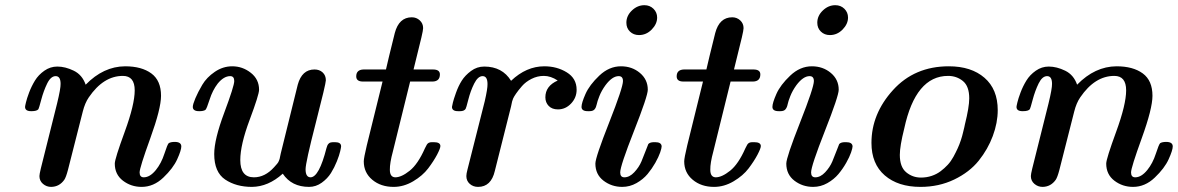

<svg xmlns="http://www.w3.org/2000/svg" viewBox="-20 -713 4564 744"><path d="M77.1 -298.8Q77.1 -301.8 80.6 -316.4Q84 -331.1 93 -355Q102.1 -378.9 115.5 -400.9Q128.9 -422.9 151.9 -439Q174.8 -455.1 202.1 -455.1Q232.9 -455.1 265.9 -439Q298.8 -422.9 312 -384.8Q380.9 -455.6 464.8 -456.1Q528.8 -456.1 566.4 -428.5Q604 -400.9 604 -341.8Q604 -292 562.5 -177.5Q521 -63 521 -44.9Q521 -25.9 537.1 -25.9Q561 -25.9 584 -54.2Q605 -80.1 616.9 -116.9Q628.9 -153.8 633.8 -158.2Q641.6 -163.1 657.2 -163.1Q682.1 -163.1 682.6 -146Q682.6 -130.9 666.7 -95.9Q650.9 -61 613 -24.9Q575.2 11.2 528.8 11.2Q487.8 11.2 456.3 -12.9Q424.8 -37.1 424.8 -79.1Q424.8 -97.2 463.4 -202.6Q502 -308.1 502 -362.8Q502 -418.9 456.1 -418.9Q380.9 -418.9 324.2 -335.9Q309.1 -314 300.8 -280.8Q251 -84 243.4 -54.9Q235.8 -25.9 229 -16.1Q210 10.7 178.2 11.2Q160.2 11.2 146.5 -0.5Q132.8 -12.2 132.8 -30.8Q132.8 -37.6 138.2 -60.1L201.2 -312Q215.3 -370.1 214.8 -388.2Q214.8 -418 195.8 -418Q176.8 -418 162.8 -389.4Q148.9 -360.8 139.9 -326.9Q130.9 -293 128.9 -290Q123 -282.2 102.1 -282.2Q101.6 -282.2 100.6 -282.2Q77.1 -282.2 77.1 -298.8Z M727.1 -298.8Q727.1 -308.6 737.1 -332.3Q747.1 -356 763.9 -384.5Q780.8 -413.1 812.3 -434.6Q843.8 -456.1 879.9 -456.1Q919.9 -456.1 951.9 -430.9Q983.9 -405.8 983.9 -365.2Q983.9 -346.2 947.5 -249Q911.1 -151.9 911.1 -92.8Q911.1 -25.9 963.9 -25.9Q1006.8 -25.9 1042 -64.9Q1048.8 -72.8 1053.5 -77.9Q1058.1 -83 1060.5 -89.1Q1063 -95.2 1063.5 -97.2Q1064 -99.1 1065.4 -106.4Q1066.9 -113.8 1067.9 -118.2L1133.8 -384.8Q1149.9 -443.8 1198.7 -443.8Q1217.8 -443.8 1230.2 -432.4Q1242.7 -420.9 1242.7 -401.9Q1242.7 -388.7 1203.4 -235.8Q1164.1 -83 1164.1 -57.1Q1164.1 -26.4 1183.1 -25.9Q1216.3 -25.9 1245.1 -139.2Q1248 -150.4 1252.4 -155.3Q1256.8 -160.2 1262 -161.1Q1267.1 -162.1 1277.8 -162.1Q1301.8 -162.1 1301.8 -146Q1301.8 -142.1 1298.3 -127Q1294.9 -111.8 1285.4 -87.9Q1275.9 -64 1262.5 -42.5Q1249 -21 1226.6 -4.9Q1204.1 11.2 1177.7 11.2Q1109.9 11.2 1075.7 -40Q1019.5 10.7 956.1 11.2Q895 11.2 852.5 -17.3Q810.1 -45.9 810.1 -116.2Q810.1 -172.4 848.9 -276.1Q887.7 -379.9 887.7 -398.9Q887.7 -418 872.1 -418Q847.2 -418 823.7 -389.2Q803.7 -363.3 792.2 -327.1Q780.8 -291 775.9 -287.1Q768.1 -282.2 752.9 -282.2Q752.4 -282.2 751.5 -282.2Q727.1 -282.2 727.1 -298.8Z M1360.4 -417Q1360.4 -442.9 1388.7 -443.8H1475.6Q1483.4 -479 1509.8 -585Q1525.9 -646 1575.7 -646Q1593.8 -646 1606.7 -634Q1619.6 -622.1 1619.6 -604Q1619.6 -596.2 1613 -568.1Q1606.4 -540 1596.4 -500.5Q1586.4 -460.9 1582.5 -443.8H1657.7Q1684.6 -443.8 1684.6 -424.8Q1684.6 -397.9 1656.7 -397H1569.3L1502.4 -126Q1490.2 -81.1 1490.7 -55.2Q1490.7 -26.4 1511.7 -25.9Q1535.6 -25.9 1567.6 -51.5Q1599.6 -77.1 1626.5 -138.2Q1631.3 -147.9 1634 -152.6Q1636.7 -157.2 1641.6 -159.7Q1646.5 -162.1 1654.3 -162.1H1660.6Q1686.5 -162.1 1686.5 -147Q1686.5 -138.2 1673.6 -113.5Q1660.6 -88.9 1639.2 -60.5Q1617.7 -32.2 1581.1 -10.5Q1544.4 11.2 1505.4 11.2Q1455.6 11.2 1422.6 -16.4Q1389.6 -43.9 1389.6 -87.9Q1389.6 -100.1 1401.4 -149.9L1462.4 -397H1386.7Q1360.4 -397 1360.4 -417Z M1731.4 -298.8Q1732.4 -304.7 1734.9 -315.4Q1737.3 -326.2 1746.8 -353Q1756.3 -379.9 1769.3 -400.4Q1782.2 -420.9 1805.2 -438Q1828.1 -455.1 1856.4 -455.1Q1926.3 -455.1 1960.4 -399.9Q2019.5 -456.1 2089.4 -456.1Q2138.2 -456.1 2176.3 -432.6Q2214.4 -409.2 2214.4 -365.2Q2214.4 -334.5 2192.9 -311.8Q2171.4 -289.1 2142.1 -289.1Q2119.1 -289.1 2106.2 -302.5Q2093.3 -315.9 2093.3 -335.9Q2093.3 -379.9 2141.1 -400.9Q2114.3 -418.9 2087.4 -418.9Q2062.5 -418.9 2039.8 -407.5Q2017.1 -396 2002.7 -379.4Q1988.3 -362.8 1979.7 -350.3Q1971.2 -337.9 1968.3 -331.1Q1964.4 -323.2 1960.4 -300.8L1897.5 -50.8Q1883.3 11.2 1832.5 11.2Q1813.5 11.2 1800.3 -0.5Q1787.1 -12.2 1787.1 -30.8Q1787.1 -39.6 1791.5 -56.2L1858.4 -320.8Q1869.6 -369.6 1869.1 -387.2Q1869.1 -418 1850.1 -418Q1832 -418 1817.6 -389.4Q1803.2 -360.8 1794.7 -326.9Q1786.1 -293 1784.2 -291Q1778.3 -282.2 1763.2 -282.2H1756.3Q1755.9 -282.2 1754.9 -282.2Q1731.4 -282.2 1731.4 -298.8Z M2233.4 -298.8Q2233.4 -314 2248.8 -348.9Q2264.2 -383.8 2302.2 -419.9Q2340.3 -456.1 2386.2 -456.1Q2429.2 -456.1 2459.7 -430.4Q2490.2 -404.8 2490.2 -365.2Q2490.2 -341.3 2436.8 -205.6Q2383.3 -69.8 2383.3 -44.9Q2383.3 -25.9 2399.4 -25.9Q2419.4 -25.9 2437.7 -45.4Q2456.1 -64.9 2465.6 -87.4Q2475.1 -109.9 2483.2 -131.8Q2491.2 -153.8 2492.2 -154.8Q2498 -161.6 2513.2 -162.1H2519Q2543 -162.1 2543.9 -146Q2543.9 -139.2 2538.1 -122.1Q2532.2 -105 2519.3 -82Q2506.3 -59.1 2489.3 -38.6Q2472.2 -18.1 2446.3 -3.4Q2420.4 11.2 2391.1 11.2Q2350.1 11.2 2318.6 -12.9Q2287.1 -37.1 2287.1 -79.1Q2287.1 -103 2340.6 -238.5Q2394 -374 2394 -398.9Q2394 -418 2377.4 -418Q2352.5 -418 2326.2 -382.8Q2311 -361.8 2302.7 -340.8Q2294.4 -319.8 2292.2 -308.3Q2290 -296.9 2284.2 -289.6Q2278.3 -282.2 2264.2 -282.2H2259.3Q2258.8 -282.2 2257.8 -282.2Q2233.4 -282.2 2233.4 -298.8ZM2407.2 -625Q2407.2 -651.9 2428.7 -672.4Q2450.2 -692.9 2477.1 -692.9Q2498 -692.9 2512.2 -679Q2526.4 -665 2526.4 -645Q2526.4 -620.1 2505.4 -598.6Q2484.4 -577.1 2456.1 -577.1Q2435.1 -577.1 2421.1 -590.6Q2407.2 -604 2407.2 -625Z M2602.1 -417Q2602.1 -442.9 2630.4 -443.8H2717.3Q2725.1 -479 2751.5 -585Q2767.6 -646 2817.4 -646Q2835.4 -646 2848.4 -634Q2861.3 -622.1 2861.3 -604Q2861.3 -596.2 2854.7 -568.1Q2848.1 -540 2838.1 -500.5Q2828.1 -460.9 2824.2 -443.8H2899.4Q2926.3 -443.8 2926.3 -424.8Q2926.3 -397.9 2898.4 -397H2811L2744.1 -126Q2731.9 -81.1 2732.4 -55.2Q2732.4 -26.4 2753.4 -25.9Q2777.3 -25.9 2809.3 -51.5Q2841.3 -77.1 2868.2 -138.2Q2873 -147.9 2875.7 -152.6Q2878.4 -157.2 2883.3 -159.7Q2888.2 -162.1 2896 -162.1H2902.3Q2928.2 -162.1 2928.2 -147Q2928.2 -138.2 2915.3 -113.5Q2902.3 -88.9 2880.9 -60.5Q2859.4 -32.2 2822.8 -10.5Q2786.1 11.2 2747.1 11.2Q2697.3 11.2 2664.3 -16.4Q2631.3 -43.9 2631.3 -87.9Q2631.3 -100.1 2643.1 -149.9L2704.1 -397H2628.4Q2602.1 -397 2602.1 -417Z M2973.1 -298.8Q2973.1 -314 2988.5 -348.9Q3003.9 -383.8 3042 -419.9Q3080.1 -456.1 3126 -456.1Q3168.9 -456.1 3199.5 -430.4Q3230 -404.8 3230 -365.2Q3230 -341.3 3176.5 -205.6Q3123 -69.8 3123 -44.9Q3123 -25.9 3139.2 -25.9Q3159.2 -25.9 3177.5 -45.4Q3195.8 -64.9 3205.3 -87.4Q3214.8 -109.9 3222.9 -131.8Q3231 -153.8 3231.9 -154.8Q3237.8 -161.6 3252.9 -162.1H3258.8Q3282.7 -162.1 3283.7 -146Q3283.7 -139.2 3277.8 -122.1Q3272 -105 3259 -82Q3246.1 -59.1 3229 -38.6Q3211.9 -18.1 3186 -3.4Q3160.2 11.2 3130.9 11.2Q3089.8 11.2 3058.3 -12.9Q3026.9 -37.1 3026.9 -79.1Q3026.9 -103 3080.3 -238.5Q3133.8 -374 3133.8 -398.9Q3133.8 -418 3117.2 -418Q3092.3 -418 3065.9 -382.8Q3050.8 -361.8 3042.5 -340.8Q3034.2 -319.8 3032 -308.3Q3029.8 -296.9 3023.9 -289.6Q3018.1 -282.2 3003.9 -282.2H2999Q2998.5 -282.2 2997.6 -282.2Q2973.1 -282.2 2973.1 -298.8ZM3147 -625Q3147 -651.9 3168.5 -672.4Q3189.9 -692.9 3216.8 -692.9Q3237.8 -692.9 3252 -679Q3266.1 -665 3266.1 -645Q3266.1 -620.1 3245.1 -598.6Q3224.1 -577.1 3195.8 -577.1Q3174.8 -577.1 3160.9 -590.6Q3147 -604 3147 -625Z M3356.9 -159.2Q3356.9 -272 3440.4 -364Q3523.9 -456.1 3656.7 -456.1Q3743.7 -456.1 3794.9 -411.6Q3846.2 -367.2 3846.2 -286.1Q3846.2 -237.3 3827.1 -186Q3808.1 -134.8 3772.5 -90.3Q3736.8 -45.9 3677.5 -17.3Q3618.2 11.2 3546.9 11.2Q3460 11.2 3408.4 -33.4Q3356.9 -78.1 3356.9 -159.2ZM3466.8 -112.8Q3466.8 -65.9 3491.5 -45.4Q3516.1 -24.9 3548.8 -24.9Q3570.8 -24.9 3590.3 -31.5Q3609.9 -38.1 3625 -49.6Q3640.1 -61 3652.6 -74.5Q3665 -87.9 3674.6 -105.5Q3684.1 -123 3690.9 -137.9Q3697.8 -152.8 3703.4 -169.9Q3709 -187 3711.4 -198Q3713.9 -209 3716.8 -220.2L3718.8 -230Q3735.8 -297.9 3735.8 -332Q3735.8 -378.9 3711.4 -398.9Q3687 -418.9 3653.8 -418.9Q3527.8 -418.9 3483.9 -214.8Q3466.8 -147 3466.8 -112.8Z M3918.9 -298.8Q3918.9 -301.8 3922.4 -316.4Q3925.8 -331.1 3934.8 -355Q3943.8 -378.9 3957.3 -400.9Q3970.7 -422.9 3993.7 -439Q4016.6 -455.1 4043.9 -455.1Q4074.7 -455.1 4107.7 -439Q4140.6 -422.9 4153.8 -384.8Q4222.7 -455.6 4306.6 -456.1Q4370.6 -456.1 4408.2 -428.5Q4445.8 -400.9 4445.8 -341.8Q4445.8 -292 4404.3 -177.5Q4362.8 -63 4362.8 -44.9Q4362.8 -25.9 4378.9 -25.9Q4402.8 -25.9 4425.8 -54.2Q4446.8 -80.1 4458.7 -116.9Q4470.7 -153.8 4475.6 -158.2Q4483.4 -163.1 4499 -163.1Q4523.9 -163.1 4524.4 -146Q4524.4 -130.9 4508.5 -95.9Q4492.7 -61 4454.8 -24.9Q4417 11.2 4370.6 11.2Q4329.6 11.2 4298.1 -12.9Q4266.6 -37.1 4266.6 -79.1Q4266.6 -97.2 4305.2 -202.6Q4343.8 -308.1 4343.8 -362.8Q4343.8 -418.9 4297.9 -418.9Q4222.7 -418.9 4166 -335.9Q4150.9 -314 4142.6 -280.8Q4092.8 -84 4085.2 -54.9Q4077.6 -25.9 4070.8 -16.1Q4051.8 10.7 4020 11.2Q4002 11.2 3988.3 -0.5Q3974.6 -12.2 3974.6 -30.8Q3974.6 -37.6 3980 -60.1L4043 -312Q4057.1 -370.1 4056.6 -388.2Q4056.6 -418 4037.6 -418Q4018.6 -418 4004.6 -389.4Q3990.7 -360.8 3981.7 -326.9Q3972.7 -293 3970.7 -290Q3964.8 -282.2 3943.8 -282.2Q3943.4 -282.2 3942.4 -282.2Q3918.9 -282.2 3918.9 -298.8Z"/></svg>

Font: CMU Serif
Style: BoldItalic
Weight: 700
Italic angle: -14.04°
Version: Version 0.7.0